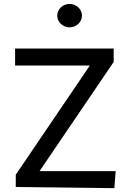

<svg xmlns="http://www.w3.org/2000/svg" viewBox="-20 -980 674 1000"><path d="M575.6 0 582.4 -88.8H186.1L572.1 -657.3V-727.3H58.6V-638.5H447.8L62.1 -70V-6ZM342.3 -837.4C377.8 -837.7 407 -865.4 407 -898.4C407 -932.2 377.8 -959.5 342.3 -959.5C307.2 -959.5 278.1 -932.2 278.1 -898.4C278.1 -865.4 307.2 -837.7 342.3 -837.4Z"/></svg>

Font: Inter 465
Style: Regular
Weight: 400
Designer: Rasmus Andersson
Foundry: rsms
Version: Version 3.019;Glyphs 3.1.2 (3151)